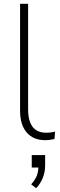

<svg xmlns="http://www.w3.org/2000/svg" viewBox="-20 -725 315 1004"><path d="M217 8Q154 8 119.5 -32.5Q85 -73 85 -146V-705H127V-153Q127 -113 137.5 -85.5Q148 -58 169 -44.5Q190 -31 221 -31Q234 -31 245.5 -32.5Q257 -34 268 -37L265 2Q252 5 240 6.5Q228 8 217 8ZM169 259 143 239Q166 213 173.5 191Q181 169 181 144L196 151H146V86H216V140Q216 174 204 204.5Q192 235 169 259Z"/></svg>

Font: Nunito Sans 12pt ExtraLight 12pt ExtraLight
Style: Regular
Weight: 250
Version: Version 3.101;gftools[0.9.27]